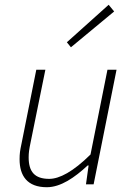

<svg xmlns="http://www.w3.org/2000/svg" viewBox="-20 -772 548 804"><path d="M176 12C234 12 292 -28 347 -79H351L340 0H372L468 -480H430L359 -125C286 -53 229 -23 186 -23C125 -23 100 -53 100 -113C100 -132 102 -146 108 -175L170 -480H132L70 -170C64 -142 62 -129 62 -105C62 -36 94 12 176 12ZM277 -574 458 -724 435 -752 260 -595Z"/></svg>

Font: Source Sans Pro Light
Style: Italic
Weight: 300
Italic angle: -11°
Designer: Paul D. Hunt
Foundry: Adobe Systems Incorporated
Version: Version 3.006;hotconv 1.0.111;makeotfexe 2.5.65597